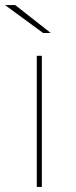

<svg xmlns="http://www.w3.org/2000/svg" viewBox="-30 -737 300 757"><path d="M115 0V-517H135V0ZM140 -607 -10 -717H30L170 -607Z"/></svg>

Font: Montserrat Thin
Style: Regular
Weight: 100
Designer: Julieta Ulanovsky
Foundry: Julieta Ulanovsky
Version: Version 9.000